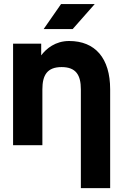

<svg xmlns="http://www.w3.org/2000/svg" viewBox="-20 -726 625 960"><path d="M343.3 -580.6 453.6 -705.6H285.2L198.2 -580.6ZM384.3 214.8H530.8V-279.3C530.8 -435.5 455.6 -521 325.7 -521C256.8 -521 211.4 -482.9 186 -449.2V-507.8H45.4V0H191.9V-279.3C191.9 -350.6 216.3 -390.6 288.1 -390.6C359.9 -390.6 384.3 -350.6 384.3 -279.3Z"/></svg>

Font: Giphurs ExtraBold
Style: Regular
Weight: 800
Version: Version 1.000